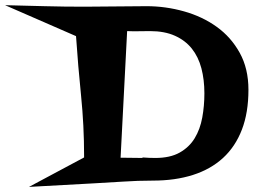

<svg xmlns="http://www.w3.org/2000/svg" viewBox="-130 -692 984 745"><path d="M834 -343.8Q834 -254.9 808.6 -189Q783.2 -123 735.4 -79.1Q687.5 -35.2 618.7 -13.2Q549.8 8.8 462.9 8.8Q404.3 8.8 347.2 12.7Q290 16.6 232.4 19.5L-17.6 33.2L196.3 -81.1V-86.9Q196.3 -205.1 184.6 -320.3Q172.9 -435.5 165 -551.8L-110.4 -671.9Q-33.2 -669.9 43 -668Q119.1 -666 196.3 -666Q257.8 -666 317.9 -667Q377.9 -668 438.5 -668Q512.7 -668 584 -647.9Q655.3 -627.9 710.9 -587.9Q766.6 -547.9 800.3 -486.8Q834 -425.8 834 -343.8ZM663.1 -330.1Q663.1 -382.8 651.4 -427.2Q639.6 -471.7 614.3 -503.4Q588.9 -535.2 548.8 -553.2Q508.8 -571.3 452.1 -571.3Q429.7 -571.3 407.7 -570.8Q385.7 -570.3 363.3 -571.3L337.9 -80.1Q360.4 -80.1 380.9 -79.6Q401.4 -79.1 422.9 -79.1V-81.1Q436.5 -80.1 448.2 -79.6Q460 -79.1 472.7 -79.1Q530.3 -79.1 567.4 -100.1Q604.5 -121.1 625.5 -155.8Q646.5 -190.4 654.8 -235.8Q663.1 -281.2 663.1 -330.1Z"/></svg>

Font: Fontdiner Swanky
Style: Regular
Weight: 400
Designer: Font Diner, Inc
Foundry: Font Diner, Inc
Version: Version 1.001